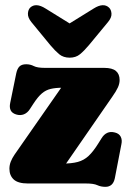

<svg xmlns="http://www.w3.org/2000/svg" viewBox="-20 -711 499 744"><path d="M415 -336 202 -28 176.5 -77H219.5Q257.5 -77 281.5 -83.5Q305.5 -90 323.5 -107Q341.5 -124 360.5 -154.5L374 -176Q383 -190.5 395.8 -196.2Q408.5 -202 425.5 -197.5Q441.5 -193.5 447.8 -181.2Q454 -169 450.5 -152.5L425 -20.5Q421.5 -3.5 412.2 4.8Q403 13 388.5 13Q371 13 357 6.5Q343 0 313.5 0H88.5Q50 0 33.2 -15.5Q16.5 -31 16.5 -57Q16.5 -71.5 21.8 -84.8Q27 -98 36.5 -112L251.5 -420.5L283 -371H222Q195.5 -371 176.5 -366.5Q157.5 -362 142.5 -349.2Q127.5 -336.5 111 -311.5L96 -288.5Q86.5 -273.5 72.5 -268Q58.5 -262.5 42.5 -267.5Q26.5 -272.5 21.2 -284Q16 -295.5 19.5 -312L43 -427Q47 -445.5 55.8 -453.8Q64.5 -462 81.5 -462Q97.5 -462 111 -455Q124.5 -448 154 -448H383.5Q415 -448 429.2 -436Q443.5 -424 443.5 -401Q443.5 -387 437 -372.5Q430.5 -358 415 -336ZM293 -593.5 156.5 -678Q137.5 -690 122.5 -690.8Q107.5 -691.5 97 -681.5Q89 -673.5 88.2 -658.2Q87.5 -643 101.5 -625.5L175 -536Q193 -514.5 209.2 -501Q225.5 -487.5 250 -487.5Q274 -487.5 290.2 -501Q306.5 -514.5 324.5 -536L398.5 -625.5Q413 -643 412 -658.2Q411 -673.5 402.5 -681.5Q392 -691.5 377 -690.8Q362 -690 343 -678L206.5 -593.5Z"/></svg>

Font: Fraunces 144pt S100 Black
Style: Regular
Weight: 900
Version: Version 1.000